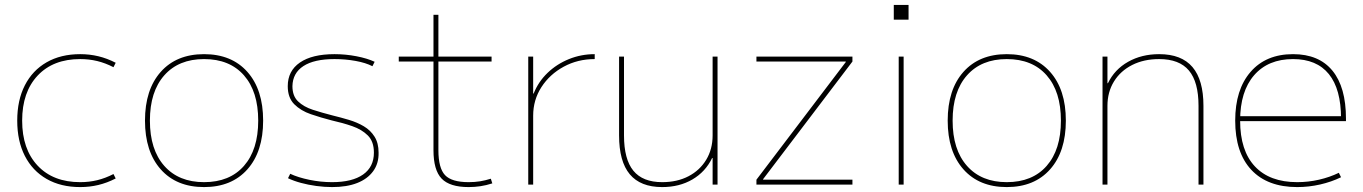

<svg xmlns="http://www.w3.org/2000/svg" viewBox="-20 -750 5536 780"><path d="M306 10Q227 10 169.5 -23Q112 -56 81 -116.5Q50 -177 50 -260Q50 -343 81 -403.5Q112 -464 169.5 -497Q227 -530 306 -530Q344 -530 379.5 -521.5Q415 -513 450 -495L441 -477Q408 -494 375 -502Q342 -510 306 -510Q196 -510 133 -443Q70 -376 70 -260Q70 -144 133 -77Q196 -10 306 -10Q342 -10 375 -18Q408 -26 441 -43L450 -25Q415 -7 379.5 1.5Q344 10 306 10Z M809 10Q697 10 633 -62Q569 -134 569 -260Q569 -386 633 -458Q697 -530 809 -530Q921 -530 985 -458Q1049 -386 1049 -260Q1049 -134 985 -62Q921 10 809 10ZM809 -10Q913 -10 971 -76Q1029 -142 1029 -260Q1029 -378 971 -444Q913 -510 809 -510Q706 -510 647.5 -444Q589 -378 589 -260Q589 -142 647.5 -76Q706 -10 809 -10Z M1329 10Q1298 10 1265 5.5Q1232 1 1202.5 -7Q1173 -15 1150 -26L1159 -44Q1191 -29 1237 -19.5Q1283 -10 1329 -10Q1411 -10 1455 -41Q1499 -72 1499 -130Q1499 -175 1474.5 -199.5Q1450 -224 1411 -237.5Q1372 -251 1327 -261Q1284 -272 1243 -286Q1202 -300 1175.5 -326.5Q1149 -353 1149 -400Q1149 -462 1198.5 -496Q1248 -530 1339 -530Q1384 -530 1428 -521.5Q1472 -513 1502 -499L1493 -481Q1466 -495 1424.5 -502.5Q1383 -510 1339 -510Q1256 -510 1212.5 -481.5Q1169 -453 1168 -400Q1168 -360 1191 -338Q1214 -316 1251 -304Q1288 -292 1331 -281Q1364 -273 1397.5 -263Q1431 -253 1458 -237Q1485 -221 1501.5 -195Q1518 -169 1518 -130Q1519 -86 1496 -54.5Q1473 -23 1431 -6.5Q1389 10 1329 10Z M1884 10Q1807 10 1774 -24.5Q1741 -59 1741 -140V-500H1600V-520H1741V-690H1761V-520H1977V-500H1761V-140Q1761 -67 1788 -38.5Q1815 -10 1884 -10Q1909 -10 1930.5 -13.5Q1952 -17 1974 -24L1980 -5Q1955 3 1931.5 6.5Q1908 10 1884 10Z M2126 0V-520H2146V-370H2148Q2167 -418 2204.5 -454Q2242 -490 2291.5 -510Q2341 -530 2396 -530V-510Q2327 -510 2270 -479Q2213 -448 2179.5 -396Q2146 -344 2146 -280V0Z M2670 10Q2582 10 2538.5 -42Q2495 -94 2495 -200V-520H2515V-200Q2515 -103 2553 -56.5Q2591 -10 2670 -10Q2731 -10 2777 -34Q2823 -58 2849 -101Q2875 -144 2875 -200V-520H2895V0H2875V-108H2873Q2846 -52 2793 -21Q2740 10 2670 10Z M3053 0V-20L3416 -498V-500H3053V-520H3443V-500L3080 -22V-20H3443V0Z M3611 -670V-730H3671V-670ZM3631 0V-520H3651V0Z M4070 10Q3958 10 3894 -62Q3830 -134 3830 -260Q3830 -386 3894 -458Q3958 -530 4070 -530Q4182 -530 4246 -458Q4310 -386 4310 -260Q4310 -134 4246 -62Q4182 10 4070 10ZM4070 -10Q4174 -10 4232 -76Q4290 -142 4290 -260Q4290 -378 4232 -444Q4174 -510 4070 -510Q3967 -510 3908.5 -444Q3850 -378 3850 -260Q3850 -142 3908.5 -76Q3967 -10 4070 -10Z M4459 0V-520H4479V-412H4481Q4508 -468 4563 -499Q4618 -530 4689 -530Q4780 -530 4824.5 -477.5Q4869 -425 4869 -320V0H4849V-320Q4849 -417 4810 -463.5Q4771 -510 4689 -510Q4627 -510 4579.5 -486Q4532 -462 4505.5 -419Q4479 -376 4479 -320V0Z M5250 10Q5129 10 5063.5 -60Q4998 -130 4998 -260Q4998 -386 5060.5 -458Q5123 -530 5233 -530Q5338 -530 5393 -463Q5448 -396 5448 -268Q5448 -264 5448 -263Q5448 -262 5448 -258H5008V-278H5438L5428 -268Q5428 -388 5378.5 -449Q5329 -510 5233 -510Q5132 -510 5075 -444.5Q5018 -379 5018 -260Q5018 -138 5078 -74Q5138 -10 5250 -10Q5295 -10 5338.5 -20Q5382 -30 5419 -48L5428 -30Q5389 -11 5343 -0.5Q5297 10 5250 10Z"/></svg>

Font: M PLUS 1 Thin Thin
Style: Regular
Weight: 250
Version: Version 1.001